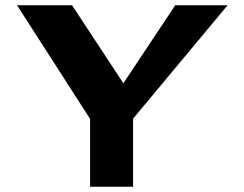

<svg xmlns="http://www.w3.org/2000/svg" viewBox="-20 -713 932 733"><path d="M45 -693H255L451 -395L649 -693H849L488 -260V0H324V-259Z"/></svg>

Font: Fix15 Mono
Style: Bold
Weight: 700
Designer: Carrois Corporate & Edenspiekermann AG
Foundry: Carrois Corporate GbR & Edenspiekermann AG
Version: Version 3.206